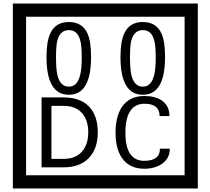

<svg xmlns="http://www.w3.org/2000/svg" viewBox="-20 -980 1195 1090"><path d="M1103 90H53V-960H1103ZM1028 15V-885H128V15ZM497 -656Q497 -442 371 -442Q244 -442 244 -656Q244 -744 265 -789Q294 -855 371 -855Q448 -855 477 -789Q497 -745 497 -656ZM444 -656Q444 -723 435 -752Q420 -809 371 -809Q322 -809 306 -752Q298 -723 298 -656Q298 -587 306 -553Q322 -488 371 -488Q419 -488 435 -554Q444 -587 444 -656ZM917 -656Q917 -442 791 -442Q664 -442 664 -656Q664 -744 685 -789Q714 -855 791 -855Q868 -855 897 -789Q917 -745 917 -656ZM864 -656Q864 -723 855 -752Q840 -809 791 -809Q742 -809 726 -752Q718 -723 718 -656Q718 -587 726 -553Q742 -488 791 -488Q839 -488 855 -554Q864 -587 864 -656ZM535 -229Q535 -136 484.5 -83Q434 -30 340 -30H216V-427H340Q435 -427 485 -375.5Q535 -324 535 -229ZM481 -229Q481 -298 445 -338.5Q409 -379 341 -379H272V-78H341Q409 -78 445 -119Q481 -160 481 -229ZM944 -136Q944 -80 898 -49Q858 -22 799 -22Q714 -22 672 -84Q636 -136 636 -226Q636 -317 671 -371Q713 -435 800 -435Q862 -435 899 -409Q942 -379 942 -321H886Q886 -391 801 -391Q692 -391 692 -226Q692 -67 799 -67Q888 -67 888 -136Z"/></svg>

Font: Unicode BMP Fallback SIL
Style: Regular
Weight: 400
Foundry: NRSI, SIL International
Version: Version 5.1 Based on Unicode 5.1